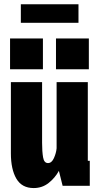

<svg xmlns="http://www.w3.org/2000/svg" viewBox="-20 -896 490 926"><path d="M142.5 11Q85.5 11 59 -34.2Q32.5 -79.5 32.5 -156V-500H183V-207Q183 -165 187.8 -137.2Q192.5 -109.5 211.5 -109.5Q229.5 -109.5 240.2 -133.8Q251 -158 253 -181V-500H403.5V-120.5H413V0H282L264 -72Q245.5 -38 214.5 -13.5Q183.5 11 142.5 11ZM28.5 -710.5H187V-562H28.5ZM250 -710.5H408.5V-562H250ZM80.5 -786V-875.5H358.5V-786Z"/></svg>

Font: Trispace Condensed
Style: Bold
Weight: 700
Width: 3
Designer: Tyler Finck
Foundry: Etcetera Type Company
Version: Version 1.210; ttfautohint (v1.8.3)